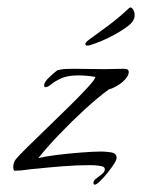

<svg xmlns="http://www.w3.org/2000/svg" viewBox="-20 -464 386 522"><path d="M238 38Q234 38 234 33Q234 27 241.5 21.5Q249 16 257 9.5Q265 3 265 -4Q265 -10 256.5 -12Q248 -14 239 -14.5Q230 -15 226 -15Q189 -15 151 -12Q113 -9 75 -5Q62 -4 48.5 -2Q35 0 22 0H18Q16 -6 16 -9Q16 -22 23 -31Q30 -40 54.5 -64Q79 -88 110 -118Q141 -148 170.5 -177Q200 -206 219.5 -227.5Q239 -249 239 -254Q239 -254 239 -254.5Q239 -255 238 -255Q227 -257 215.5 -258Q204 -259 193 -259Q164 -259 146.5 -251Q129 -243 119.5 -235Q110 -227 104 -227H102Q100 -229 100 -232Q100 -241 114.5 -254.5Q129 -268 136 -273Q147 -276 158 -276.5Q169 -277 180 -277Q201 -277 222 -276.5Q243 -276 263 -276Q277 -276 291 -276.5Q305 -277 318 -277Q330 -277 330 -268Q330 -259 320.5 -248.5Q311 -238 298 -230.5Q285 -223 276 -221Q247 -200 211 -167Q175 -134 141 -98.5Q107 -63 84 -34Q104 -39 136.5 -43Q169 -47 202.5 -49.5Q236 -52 256 -52Q264 -52 280.5 -50Q297 -48 297 -35Q297 -29 289.5 -17.5Q282 -6 271.5 7Q261 20 251.5 29Q242 38 238 38ZM218 -340Q212 -340 212 -344Q212 -349 222 -356Q251 -377 276.5 -396Q302 -415 331 -442L335 -444Q339 -443 342.5 -437Q346 -431 346 -423Q346 -407 329 -394Q308 -378 280.5 -364Q253 -350 227 -342Q224 -341 222 -340.5Q220 -340 218 -340Z"/></svg>

Font: Bonheur Royale
Style: Regular
Weight: 400
Designer: Robert E. Leuschke
Foundry: Robert E. Leuschke
Version: Version 1.010; ttfautohint (v1.8.3)